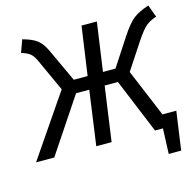

<svg xmlns="http://www.w3.org/2000/svg" viewBox="-143 -825 1119 1099"><g transform="rotate(-15 417.0 -275.5)"><path d="M747.1 -78.1H829.1L796.9 149.9H723.1L729 0H682.1L548.8 -323.2H470.2L424.8 0H334L378.9 -323.2H300.8L85 0H-22.9L227.1 -366.2L141.1 -554.2Q126 -588.4 108.4 -602.8Q90.8 -617.2 56.2 -627L83 -701.2Q141.1 -685.1 168.5 -663.6Q195.8 -642.1 216.8 -597.2L308.1 -400.9H390.1L431.2 -689H522L481 -400.9H555.2L661.1 -563Q706.1 -631.8 739 -657Q772 -682.1 830.1 -701.2L856.9 -627.9Q818.8 -615.7 794.4 -595.5Q770 -575.2 729 -513.2L628.9 -360.8Z"/></g></svg>

Font: FiraSans-Italic
Style: Italic
Weight: 400
Italic angle: -8°
Designer: Carrois Corporate & Edenspiekermann AG
Foundry: Carrois Corporate GbR & Edenspiekermann AG
Version: Version 3.106;PS 003.106;hotconv 1.0.70;makeotf.lib2.5.58329